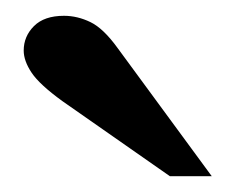

<svg xmlns="http://www.w3.org/2000/svg" viewBox="-20 -777 298 243"><path d="M195 -554 59 -649Q30 -670 20 -685Q10 -700 10 -713Q10 -731 23 -744Q36 -757 61 -757Q78 -757 94.5 -749Q111 -741 129 -716L248 -554Z"/></svg>

Font: Libre Bodoni Medium
Style: Regular
Weight: 500
Designer: Pablo Impallari, Rodrigo Fuenzalida
Foundry: Impallari Type
Version: Version 2.005;gftools[0.9.23]